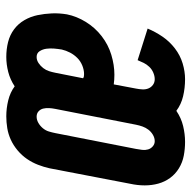

<svg xmlns="http://www.w3.org/2000/svg" viewBox="-24 -562 594 595"><g transform="rotate(-90 272.5 -265.0)"><path d="M130 12Q108 12 87 8Q66 4 48 -7Q30 -18 18 -34.5Q6 -51 0.5 -71Q-5 -91 -5 -113Q-5 -135 0 -158L48 -408Q52 -426 59 -444Q66 -462 77 -478Q88 -494 103.5 -507Q119 -520 136.5 -528Q154 -536 172.5 -539Q191 -542 209 -542Q234 -542 258.5 -536Q283 -530 302 -516Q323 -530 346.5 -536Q370 -542 393 -542Q417 -542 439 -536.5Q461 -531 478.5 -518Q496 -505 507 -486Q518 -467 522.5 -445.5Q527 -424 528 -401Q529 -378 525 -354Q519 -324 501.5 -295.5Q484 -267 457.5 -246.5Q431 -226 399.5 -216.5Q368 -207 338 -207Q330 -207 322.5 -207.5Q315 -208 308 -209L295 -140Q293 -130 292.5 -120Q292 -110 295.5 -101.5Q299 -93 306.5 -87.5Q314 -82 324 -82Q334 -82 344.5 -86.5Q355 -91 362.5 -99Q370 -107 374.5 -116Q379 -125 383 -135L481 -104Q471 -80 456 -58Q441 -36 419.5 -19.5Q398 -3 373 4.5Q348 12 324 12Q297 12 271.5 6Q246 0 226 -15Q204 0 179 6Q154 12 130 12ZM340 -301Q353 -301 366.5 -306.5Q380 -312 390 -322Q400 -332 406.5 -344.5Q413 -357 416 -370Q418 -382 419 -394Q420 -406 418.5 -417.5Q417 -429 411 -438.5Q405 -448 393 -448Q383 -448 374 -442Q365 -436 358.5 -427.5Q352 -419 349 -409.5Q346 -400 344 -390L327 -304Q330 -302 333 -301.5Q336 -301 340 -301ZM132 -82Q142 -82 151.5 -87.5Q161 -93 167.5 -101.5Q174 -110 177.5 -120Q181 -130 183 -140L232 -390Q234 -400 234.5 -409.5Q235 -419 233 -427.5Q231 -436 224.5 -442Q218 -448 208 -448Q198 -448 188.5 -442.5Q179 -437 172 -428.5Q165 -420 162 -410Q159 -400 157 -390L108 -140Q106 -130 105 -120.5Q104 -111 106.5 -102.5Q109 -94 116 -88Q123 -82 132 -82Z"/></g></svg>

Font: Lode
Style: Bold Italic
Weight: 700
Italic angle: -11°
Monospace: yes
Designer: Belleve Invis
Foundry: Belleve Invis
Version: Version 29.2.0; ttfautohint (v1.8.3)